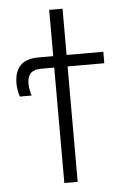

<svg xmlns="http://www.w3.org/2000/svg" viewBox="-53 -764 517 802"><g transform="rotate(-5 206.0 -363.0)"><path d="M184 0H240V-484H394V-532H240V-726H184V-532H121Q21 -532 21 -431Q21 -417 24 -401.5Q27 -386 30 -376H80Q77 -384 74 -398Q71 -412 71 -427Q71 -484 127 -484H184Z"/></g></svg>

Font: Noto Sans UI SemiCondensed Light
Style: Regular
Weight: 300
Width: 4
Designer: Monotype Design Team
Foundry: Monotype Imaging Inc.
Version: Version 1.901